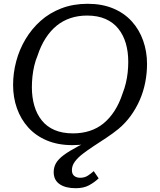

<svg xmlns="http://www.w3.org/2000/svg" viewBox="-20 -748 842 1012"><path d="M439 -666Q392 -666 351.5 -652.5Q311 -639 278.5 -612.5Q246 -586 220.5 -546.5Q195 -507 178 -455Q167 -429 160.5 -401Q154 -373 151 -344.5Q148 -316 148 -288Q148 -235 161 -190.5Q174 -146 200.5 -113Q227 -80 268 -62.5Q309 -45 365 -45Q412 -45 452.5 -58Q493 -71 525.5 -97.5Q558 -124 583.5 -163.5Q609 -203 626 -255Q637 -283 643.5 -310.5Q650 -338 653 -366Q656 -394 656 -422Q656 -476 643 -520Q630 -564 603.5 -597Q577 -630 536 -648Q495 -666 439 -666ZM755 -411Q755 -362 745.5 -313.5Q736 -265 716.5 -220.5Q697 -176 669 -137.5Q641 -99 604 -68Q573 -43 539.5 -21Q506 1 474 22Q442 43 416 63Q390 83 374.5 104Q359 125 359 149Q359 169 371 179Q383 189 403 189Q426 189 443.5 177.5Q461 166 474 154L500 192Q478 213 449.5 228.5Q421 244 379 244Q325 244 294 222.5Q263 201 263 159Q263 133 275.5 111.5Q288 90 316.5 69Q345 48 392 23Q439 -2 509 -36L471 -3Q455 4 437 9Q419 14 400 15.5Q381 17 362 17Q286 17 227.5 -7.5Q169 -32 129.5 -75.5Q90 -119 69.5 -176.5Q49 -234 49 -300Q49 -363 65.5 -425Q82 -487 114.5 -541.5Q147 -596 194 -638Q241 -680 303.5 -704Q366 -728 442 -728Q518 -728 576.5 -703.5Q635 -679 674.5 -635.5Q714 -592 734.5 -534Q755 -476 755 -411Z"/></svg>

Font: Roboto Serif
Style: Italic
Weight: 400
Italic angle: -10°
Designer: Greg Gazdowicz
Foundry: Commercial Type
Version: Version 1.008